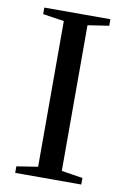

<svg xmlns="http://www.w3.org/2000/svg" viewBox="-78 -702 488 749"><g transform="rotate(10 166.5 -327.5)"><path d="M213.9 -39.1 297.9 -25.9V0H36.1V-25.9L120.1 -39.1V-616.2L36.1 -628.9V-654.8H297.9V-628.9L213.9 -616.2Z"/></g></svg>

Font: Times New Roman
Style: Regular
Weight: 400
Designer: Steve Matteson
Foundry: Ascender Corporation
Version: Version 2.00.3